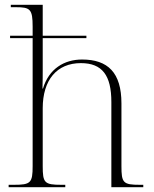

<svg xmlns="http://www.w3.org/2000/svg" viewBox="-20 -780 643 800"><path d="M16 0H252V-10H236C165 -10 158 -18 158 -88V-329C158 -447 217 -517 317 -517C406 -517 444 -466 444 -355V0H577V-10H563C493 -10 486 -18 486 -88V-349C486 -478 429 -532 322 -532C248 -532 184 -494 159 -411H157C158 -449 158 -466 158 -488V-621H340V-631H158V-760H25V-750H46C106 -750 116 -742 116 -669V-631H22V-621H116V-88C116 -18 108 -10 38 -10H16Z"/></svg>

Font: Noto Serif Display ExtraLight
Style: Regular
Weight: 200
Designer: Monotype Design Team
Foundry: Monotype Imaging Inc.
Version: Version 2.009